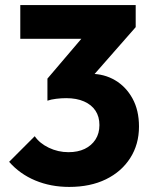

<svg xmlns="http://www.w3.org/2000/svg" viewBox="-20 -726 599 757"><path d="M253 11Q180 11 119 -14.5Q58 -40 16 -88L117 -189Q136 -161 172.5 -143.5Q209 -126 250 -126Q287 -126 314 -139Q341 -152 356.5 -176Q372 -200 372 -233Q372 -266 356.5 -289.5Q341 -313 311.5 -326Q282 -339 241 -339Q222 -339 201.5 -336.5Q181 -334 167 -329L236 -416Q264 -424 289.5 -429.5Q315 -435 337 -435Q391 -435 434 -409.5Q477 -384 502.5 -337.5Q528 -291 528 -227Q528 -157 493.5 -103Q459 -49 397.5 -19Q336 11 253 11ZM167 -329V-416L339 -618L515 -619L336 -415ZM60 -573V-706H515V-619L392 -573Z"/></svg>

Font: Outfit
Style: Bold
Weight: 700
Designer: Rodrigo Fuenzalida
Foundry: fragTYPE
Version: Version 1.100;gftools[0.9.27]